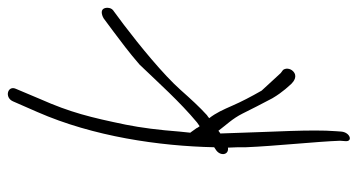

<svg xmlns="http://www.w3.org/2000/svg" viewBox="-236 -546 934 502"><g transform="rotate(-90 231.0 -295.0)"><path d="M189 -664C125 -518 100 -345 97 -202L91 -198C73 -187 76 -163 96 -166C97 -151 97 -135 97 -119C100 -44 112 68 114 127L113 141C111 161 136 154 138 130L139 116C144 53 137 -53 135 -129L133 -186C135 -187 138 -189 140 -191C155 -171 172 -154 185 -128C196 -105 210 -79 225 -50C242 -21 259 -5 263 0C269 6 283 17 296 4C304 -4 304 -16 299 -22L291 -28C287 -33 271 -49 245 -78C229 -106 216 -131 206 -154C195 -179 187 -197 173 -215C175 -217 178 -219 181 -221C202 -240 223 -263 247 -290C287 -335 363 -397 417 -438L452 -464C457 -467 460 -471 461 -476C463 -486 460 -496 450 -496C445 -496 439 -494 434 -491L399 -465C375 -447 344 -424 313 -397C266 -348 216 -292 162 -247C158 -244 155 -242 152 -240C150 -243 148 -245 147 -248L137 -262C136 -263 136 -264 135 -264C136 -274 137 -284 138 -293C142 -346 148 -393 156 -433C175 -525 188 -578 223 -657L250 -721C259 -742 227 -751 217 -728Z"/></g></svg>

Font: Stray Cat
Style: SuCnObl
Weight: 400
Version: Version 1.0